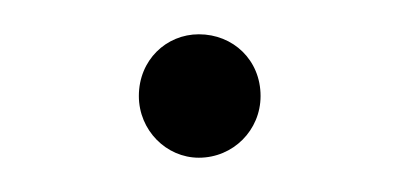

<svg xmlns="http://www.w3.org/2000/svg" viewBox="-20 -88 233 112"><path d="M96 4C116 4 132 -12 132 -32C132 -53 116 -68 96 -68C77 -68 61 -53 61 -32C61 -12 77 4 96 4Z"/></svg>

Font: Montserrat-Alt1 ExtLt
Style: Regular
Weight: 200
Designer: Differentunic
Foundry: Differentunic
Version: Version 7.222